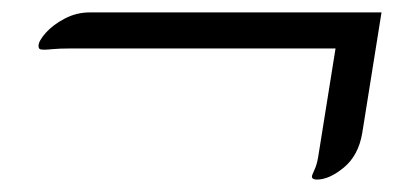

<svg xmlns="http://www.w3.org/2000/svg" viewBox="-20 -409 649 309"><path d="M482 -125Q482 -127 486 -135.5Q490 -144 492 -156L520 -331H94Q76 -331 65.5 -330Q55 -329 51 -329Q45 -329 43.5 -330.5Q42 -332 42 -335Q42 -343 53.5 -356Q65 -369 84 -379Q103 -389 124 -389H594L563 -195Q557 -159 533.5 -139.5Q510 -120 490 -120Q482 -120 482 -125Z"/></svg>

Font: Charm
Style: Regular
Weight: 400
Designer: Katatrad Aksorn Co.,Ltd.
Foundry: Cadson Demak Co.,Ltd.
Version: Version 1.001